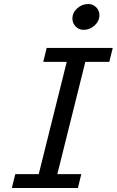

<svg xmlns="http://www.w3.org/2000/svg" viewBox="-20 -938 582 958"><path d="M212.9 -698.7H542.5L525.4 -629.4H405.8L266.1 -69.3H385.7L368.7 0H39.1L56.2 -69.3H173.3L313 -629.4H195.8ZM341.3 -845.2Q341.3 -874.5 365.2 -896.2Q389.2 -918 419.9 -918Q443.8 -918 460 -901.6Q476.1 -885.3 476.1 -862.3Q476.1 -833 452.1 -811Q428.2 -789.1 397.5 -789.1Q373.5 -789.1 357.4 -805.9Q341.3 -822.8 341.3 -845.2Z"/></svg>

Font: Andika
Style: Italic
Weight: 400
Italic angle: -14°
Designer: Victor Gaultney, Annie Olsen, Julie Remington, Don Collingsworth, Eric Hays, Becca Hirsbrunner
Foundry: SIL International
Version: Version 6.101